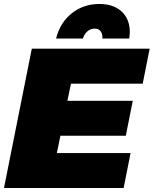

<svg xmlns="http://www.w3.org/2000/svg" viewBox="-25 -946 773 966"><path d="M693 -525H332L314 -439H643L608 -263H279L261 -176H632L597 0H-5L135 -701H728ZM451 -802Q431 -802 415 -788.5Q399 -775 392 -752H257Q277 -832 336 -879Q395 -926 475 -926Q546 -926 587 -888Q628 -850 628 -785Q628 -770 625 -752H490Q492 -775 481.5 -788.5Q471 -802 451 -802Z"/></svg>

Font: Gontserrat Black
Style: Italic
Weight: 900
Italic angle: -11.3°
Designer: Julieta Ulanovsky
Foundry: Julieta Ulanovsky
Version: Version 6.001